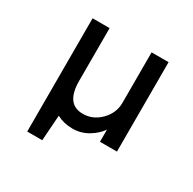

<svg xmlns="http://www.w3.org/2000/svg" viewBox="-139 -633 914 907"><g transform="rotate(30 317.5 -179.0)"><path d="M117.2 129.9V-487.8H210V-200.2Q210 -73.7 301.8 -73.7Q357.4 -73.7 398.2 -115.5Q439 -157.2 439 -212.4V-487.8H531.7V0H439V-66.4Q417.5 -34.7 378.9 -11.7Q340.3 11.2 294.4 11.2Q247.1 11.2 209 -9.3L199.2 129.9Z"/></g></svg>

Font: HK Grotesk Medium
Style: Regular
Weight: 500
Designer: Alfredo Marco Pradil and Stefan Peev
Foundry: Hanken Design Co.
Version: Version 1.045;PS 001.045;hotconv 1.0.88;makeotf.lib2.5.64775